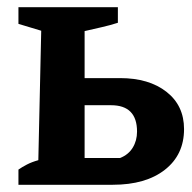

<svg xmlns="http://www.w3.org/2000/svg" viewBox="-20 -511 530 531"><path d="M31 0V-42Q41 -49 54.5 -56Q68 -63 86 -68L94 -426L31 -445V-491H306V-448Q284 -441 262 -436Q240 -431 214 -425V-74H312Q335 -83 347 -102.5Q359 -122 359 -147Q359 -220 287 -220H156V-295H312Q392 -295 440.5 -257Q489 -219 489 -154Q489 -83 436 -41.5Q383 0 292 0Z"/></svg>

Font: Piazzolla 24pt
Style: Bold
Weight: 700
Designer: Juan Pablo del Peral
Foundry: Huerta Tipografica
Version: Version 2.005